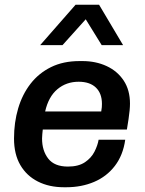

<svg xmlns="http://www.w3.org/2000/svg" viewBox="-20 -778 609 808"><path d="M249 10Q187 10 139.5 -14Q92 -38 65.5 -83.5Q39 -129 39 -195Q39 -263 56.5 -322Q74 -381 108.5 -425.5Q143 -470 194.5 -495.5Q246 -521 315 -521H327Q383 -521 428.5 -500Q474 -479 500.5 -439Q527 -399 527 -342Q527 -330 525.5 -313.5Q524 -297 521 -277Q518 -257 514 -233H160Q159 -224 158 -213Q157 -202 157 -195Q157 -144 183 -110.5Q209 -77 266 -77Q310 -77 337 -95Q364 -113 377.5 -139.5Q391 -166 395 -190H507Q498 -125 463.5 -80Q429 -35 376 -12.5Q323 10 259 10ZM170 -309H406Q408 -320 408.5 -327Q409 -334 409 -341Q409 -385 383.5 -409.5Q358 -434 311 -434Q259 -434 221.5 -402.5Q184 -371 170 -309ZM149 -588 298 -758H397L498 -588H408L311 -745H384L243 -588Z"/></svg>

Font: Chivo Medium
Style: Italic
Weight: 500
Italic angle: -8.05°
Designer: Hector Gatti
Foundry: Omnibus-Type
Version: Version 2.002